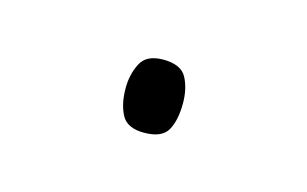

<svg xmlns="http://www.w3.org/2000/svg" viewBox="-29 -108 264 165"><g transform="rotate(15 102.5 -25.5)"><path d="M78 -26Q78 -38 83 -48Q88 -58 103 -58Q119 -58 124 -48.5Q129 -39 129 -26Q129 -11 124 -2Q119 7 103 7Q88 7 83 -2.5Q78 -12 78 -26Z"/></g></svg>

Font: Noto Sans SemiCondensed Thin
Style: Regular
Weight: 100
Width: 4
Designer: Monotype Design Team
Foundry: Monotype Imaging Inc.
Version: Version 2.013; ttfautohint (v1.8.4.7-5d5b)